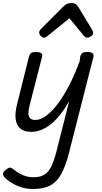

<svg xmlns="http://www.w3.org/2000/svg" viewBox="-40 -860 674 1274"><path d="M167 15Q123 15 96.5 -5.5Q70 -26 64 -68.5Q58 -111 75 -175L152 -484Q158 -503 167.5 -509Q177 -515 197 -515Q226 -515 235 -506Q244 -497 238 -479L156 -159Q149 -132 148.5 -110.5Q148 -89 158.5 -76.5Q169 -64 195 -64Q230 -64 268.5 -93Q307 -122 346 -174.5Q385 -227 421.5 -298.5Q458 -370 489 -456L492 -484Q498 -503 507.5 -509Q517 -515 537 -515Q566 -515 575 -506Q584 -497 579 -479L419 150Q396 241 366.5 294.5Q337 348 292.5 371Q248 394 180 394Q143 394 110 385Q77 376 49.5 360.5Q22 345 0 327Q-15 314 -19.5 300Q-24 286 -4 269Q13 254 24 252.5Q35 251 51 265Q80 288 112 302Q144 316 184 316Q226 316 253.5 299.5Q281 283 299.5 246Q318 209 334 147L419 -189Q390 -138 359.5 -99.5Q329 -61 297 -35.5Q265 -10 232 2.5Q199 15 167 15ZM253 -610Q241 -610 230.5 -621Q220 -632 220 -644Q220 -652 223.5 -657Q227 -662 231 -667L382 -818Q394 -830 407 -835Q420 -840 437 -840Q451 -840 462 -833.5Q473 -827 479 -815L572 -661Q576 -654 577 -649.5Q578 -645 578 -640Q578 -629 563.5 -619.5Q549 -610 540 -610Q530 -610 524.5 -614.5Q519 -619 514 -625L421 -739L280 -625Q274 -620 267.5 -615Q261 -610 253 -610Z"/></svg>

Font: Playwrite IS
Style: Regular
Weight: 400
Designer: Veronika Burian, José Scaglione
Foundry: TypeTogether
Version: Version 1.002